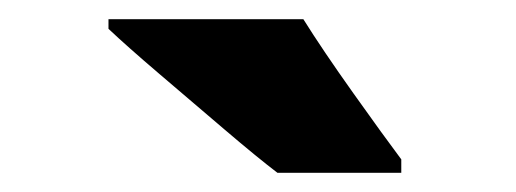

<svg xmlns="http://www.w3.org/2000/svg" viewBox="-20 -786 537 200"><path d="M296 -766H93V-756Q112 -738 146 -709Q180 -680 214 -651Q248 -622 269 -606H398V-620Q380 -644 348 -689Q316 -734 296 -766Z"/></svg>

Font: Noto Sans Display SemiCondensed Black
Style: Regular
Weight: 900
Width: 4
Designer: Monotype Design Team
Foundry: Monotype Imaging Inc.
Version: Version 1.900